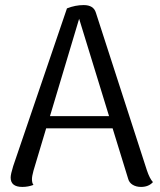

<svg xmlns="http://www.w3.org/2000/svg" viewBox="-20 -726 632 757"><path d="M583 -8Q566 11 536 11Q517 11 503 2.5Q489 -6 485 -22L424 -220H162L112 -53Q106 -31 106 -20Q106 -4 112 3Q91 11 68 11Q22 11 22 -26Q22 -39 32 -71L244 -693Q277 -706 310 -706Q349 -706 358 -676L559 -55Q570 -22 583 -8ZM410 -268 292 -652 177 -268Z"/></svg>

Font: Arima Madurai
Style: Regular
Weight: 400
Designer: Joana Correia and Natanael Gama
Foundry: NDISCOVER
Version: Version 1.019